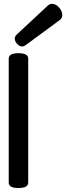

<svg xmlns="http://www.w3.org/2000/svg" viewBox="-20 -945 337 977"><path d="M73.7 11.7Q123.5 11.7 123.5 -15.6V-647Q123.5 -674.3 73.7 -674.3Q24.4 -674.3 24.4 -647V-15.6Q24.4 11.7 73.7 11.7ZM92.3 -708.5Q101.6 -708.5 109.9 -714.8L283.7 -842.8Q296.9 -852.5 296.9 -869.1Q296.9 -885.7 284.2 -902.3Q267.1 -925.3 244.6 -925.3Q232.4 -925.3 222.7 -916L64.9 -769Q55.2 -759.8 55.2 -748Q55.2 -735.4 65.9 -723.1Q78.1 -708.5 92.3 -708.5Z"/></svg>

Font: Gayathri
Style: Bold
Weight: 700
Designer: Binoy Dominic <binoy.domenic@gmail.com>
Foundry: SMC
Version: Version 1.000